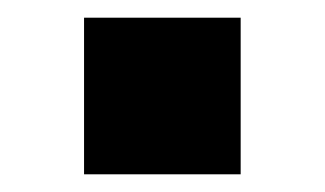

<svg xmlns="http://www.w3.org/2000/svg" viewBox="-20 -197 367 217"><path d="M75 0V-177H252V0Z"/></svg>

Font: M PLUS 1 ExtraBold
Style: Regular
Weight: 800
Designer: Coji Morishita
Foundry: UNDERFOREST DESIGN
Version: Version 1.001